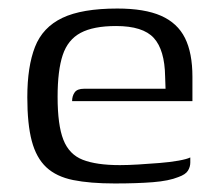

<svg xmlns="http://www.w3.org/2000/svg" viewBox="-20 -424 505 450"><path d="M249 6Q191 6 151.5 -2Q112 -10 88.5 -32Q65 -54 54.5 -93.5Q44 -133 44 -196Q44 -268 62 -314Q80 -360 126 -382Q172 -404 255 -404Q319 -404 357.5 -387Q396 -370 413.5 -335Q431 -300 431 -244V-187H149Q149 -199 155 -207.5Q161 -216 177 -216H368L367 -245Q366 -307 340.5 -335Q315 -363 252 -363Q199 -363 169 -347Q139 -331 127 -295Q115 -259 115 -197Q115 -131 128.5 -96.5Q142 -62 174 -49.5Q206 -37 261 -37Q280 -37 304.5 -38.5Q329 -40 354 -42Q379 -44 398.5 -47.5Q418 -51 426 -55V-43Q426 -33 420.5 -24Q415 -15 398 -9Q376 0 338.5 3Q301 6 249 6Z"/></svg>

Font: Genos
Style: Regular
Weight: 400
Designer: Robert E. Leuschke
Foundry: Robert E. Leuschke
Version: Version 1.010